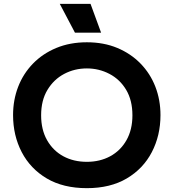

<svg xmlns="http://www.w3.org/2000/svg" viewBox="-20 -966 903 999"><path d="M432 13Q309 13 223.5 -37.5Q138 -88 93 -174.5Q48 -261 48 -367Q48 -446 74.5 -514.5Q101 -583 151.5 -635Q202 -687 273 -716.5Q344 -746 432 -746Q520 -746 590.5 -716.5Q661 -687 711.5 -635Q762 -583 788.5 -514.5Q815 -446 815 -367Q815 -261 770 -174.5Q725 -88 639.5 -37.5Q554 13 432 13ZM432 -610Q368 -610 314 -581.5Q260 -553 227 -498.5Q194 -444 194 -366Q194 -291 225 -236.5Q256 -182 309.5 -153Q363 -124 432 -124Q500 -124 553.5 -153Q607 -182 638 -236.5Q669 -291 669 -366Q669 -444 636.5 -498.5Q604 -553 549.5 -581.5Q495 -610 432 -610ZM451 -946 506 -796H370L291 -946Z"/></svg>

Font: Kreadon
Style: Bold
Weight: 700
Designer: Reiya WATANABE
Foundry: StudioGnu
Version: Version 1.003; ttfautohint (v1.8.4.7-5d5b);gftools[0.9.32]